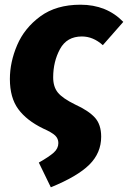

<svg xmlns="http://www.w3.org/2000/svg" viewBox="-20 -571 544 816"><path d="M145 120Q189 95 208.5 77.5Q228 60 228 37Q228 18 214.5 5Q201 -8 163 -25Q93 -59 57.5 -107.5Q22 -156 22 -235Q22 -307 53 -379.5Q84 -452 151.5 -501.5Q219 -551 322 -551Q433 -551 504 -478L417 -379Q376 -416 328 -416Q264 -416 235 -362.5Q206 -309 206 -242Q206 -202 226 -177.5Q246 -153 299 -127Q356 -101 383 -71.5Q410 -42 410 10Q410 79 359.5 129Q309 179 196 225Z"/></svg>

Font: Trujillo ExtraBold
Style: Italic
Weight: 800
Italic angle: -8°
Designer: Fira Sans original fonts by bBox Type GmbH, Carrois Corporate GbR, & Edenspiekermann AG / Changes by Cristiano Sobral
Foundry: Fira Sans original fonts by bBox Type GmbH, Carrois Corporate GbR, & Edenspiekermann AG / Changes by Cristiano Sobral
Version: Version 4.301;July 28, 2020;FontCreator 13.0.0.2655 64-bit